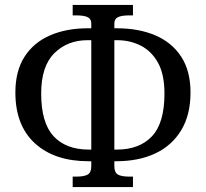

<svg xmlns="http://www.w3.org/2000/svg" viewBox="-20 -744 830 774"><path d="M273 10V-32H286Q320 -32 334 -40.5Q348 -49 348 -74V-94H337Q200 -94 121 -166Q42 -238 42 -371Q42 -458 79 -515.5Q116 -573 182 -601.5Q248 -630 334 -630H348V-650Q348 -667 334 -674.5Q320 -682 286 -682H273V-724H516V-682H503Q469 -682 455 -674.5Q441 -667 441 -650V-630H451Q539 -630 606 -601.5Q673 -573 710.5 -515.5Q748 -458 748 -371Q748 -281 710.5 -219Q673 -157 606 -125.5Q539 -94 448 -94H441V-74Q441 -49 455 -40.5Q469 -32 503 -32H516V10ZM348 -141V-582H333Q252 -582 199 -529.5Q146 -477 146 -367Q146 -249 196 -195Q246 -141 338 -141ZM441 -141H451Q542 -141 592.5 -194.5Q643 -248 643 -367Q643 -444 617 -491Q591 -538 547.5 -560Q504 -582 452 -582H441Z"/></svg>

Font: Noto Serif SemiCondensed
Style: Regular
Weight: 400
Width: 4
Designer: Monotype Design Team
Foundry: Monotype Imaging Inc.
Version: Version 2.013